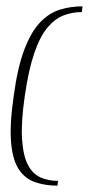

<svg xmlns="http://www.w3.org/2000/svg" viewBox="-20 -543 281 605"><path d="M238 -505Q208 -505 180.5 -494.5Q153 -484 129.5 -456Q106 -428 88 -375.5Q70 -323 58 -240Q46 -157 49.5 -104.5Q53 -52 68 -23.5Q83 5 107.5 16Q132 27 163 27L161 42Q122 42 90.5 31Q59 20 39.5 -9Q20 -38 15 -93.5Q10 -149 23 -239Q35 -329 56 -385Q77 -441 105 -471Q133 -501 167 -512Q201 -523 240 -523Z"/></svg>

Font: Genos Thin ExtraLight
Style: Italic
Weight: 250
Italic angle: -8°
Version: Version 1.010